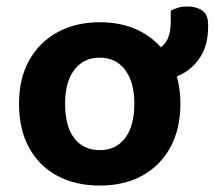

<svg xmlns="http://www.w3.org/2000/svg" viewBox="-20 -561 668 596"><path d="M540 -239Q540 -161 509 -104Q478 -47 422 -16Q366 15 290 15Q214 15 157.5 -15.5Q101 -46 70 -103Q39 -160 39 -239Q39 -317 70.5 -373.5Q102 -430 158.5 -461Q215 -492 290 -492Q365 -492 421 -461Q477 -430 508.5 -373Q540 -316 540 -239ZM289 -382Q240 -382 211 -344.5Q182 -307 182 -239Q182 -169 210.5 -132Q239 -95 290 -95Q340 -95 368.5 -132.5Q397 -170 397 -239Q397 -306 368.5 -344Q340 -382 289 -382ZM460 -311H441Q435 -321 430.5 -347Q426 -373 426 -398Q462 -398 486 -420Q510 -442 510 -494V-528Q522 -534 534 -537.5Q546 -541 562 -541Q589 -541 607.5 -528.5Q626 -516 626 -485V-477Q626 -423 603 -386Q580 -349 542.5 -330Q505 -311 460 -311Z"/></svg>

Font: BalooTamma2Bold
Style: Bold
Weight: 700
Designer: Divya Kowshik, Shuchita Grover and Ek Type
Foundry: Ek Type
Version: Version 1.700